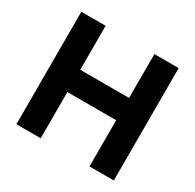

<svg xmlns="http://www.w3.org/2000/svg" viewBox="-152 -869 1054 1036"><g transform="rotate(30 374.5 -350.5)"><path d="M526.6 -700H678V0H526.6ZM71.1 -700.7H222.5V0H71.1ZM180.6 -426.8H604.6V-287.9H180.6Z"/></g></svg>

Font: Oak Sans Light
Style: Regular
Weight: 400
Designer: Erik Kennedy, Walven
Foundry: Erik Kennedy, Walven
Version: Version 1.100;Glyphs 3.1.2 (3151)